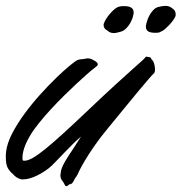

<svg xmlns="http://www.w3.org/2000/svg" viewBox="-83 -606 622 658"><path d="M228 -362.8Q225.6 -360.8 212.2 -349.1Q198.7 -337.4 179.4 -319.3Q160.2 -301.3 137 -278.6Q113.8 -255.9 91.3 -231.4Q68.8 -207 49.6 -183.1Q30.3 -159.2 19 -139.2Q5.4 -115.7 -0.2 -97.9Q-5.9 -80.1 -5.9 -65.9Q-5.9 -63 -5.9 -60.8Q-5.9 -58.6 -4.9 -56.2Q-2.9 -55.2 1 -55.2Q12.2 -55.2 29.5 -64.9Q46.9 -74.7 72.8 -95.7Q98.6 -116.7 134.3 -149.2Q169.9 -181.6 217.8 -227.1Q277.3 -283.7 314.9 -317.9Q352.5 -352.1 373.8 -371.1Q395 -390.1 403.6 -397.7Q412.1 -405.3 414.1 -408.2Q416.5 -412.1 418.9 -412.1Q420.4 -412.1 422.6 -411.1Q424.8 -410.2 428.2 -410.2Q431.2 -410.2 432.4 -409.2Q433.6 -408.2 434.3 -406.5Q435.1 -404.8 436.3 -402.8Q437.5 -400.9 439.9 -398.9Q442.9 -396 445.6 -386.5Q448.2 -377 448.2 -368.2Q448.2 -358.4 444.8 -355Q441.4 -352.5 426.3 -335Q411.1 -317.4 388.9 -290.8Q366.7 -264.2 340.3 -231.7Q314 -199.2 288.1 -168Q259.3 -133.3 240 -105.2Q220.7 -77.1 208.5 -56.6Q196.3 -36.1 190.2 -23.7Q184.1 -11.2 182.1 -6.8Q180.2 -2.9 179.2 -1.7Q178.2 -0.5 177.2 0.7Q176.3 2 174.6 4.4Q172.9 6.8 169.9 13.2Q167 19 164.6 21.5Q162.1 23.9 159.9 24.7Q157.7 25.4 155.8 25.6Q153.8 25.9 151.9 27.8Q150.4 29.3 148.4 30.8Q146.5 32.2 145 32.2Q140.1 32.2 137.2 23.9Q135.7 20.5 133.5 17.6Q131.3 14.6 129.2 11.7Q127 8.8 125.5 4.6Q124 0.5 124 -5.9Q124 -7.3 124.5 -9Q125 -10.7 125 -13.2Q125.5 -22 129.9 -32.5Q134.3 -43 140.4 -53.5Q146.5 -64 153.1 -74Q159.7 -84 165 -91.8L194.8 -138.2Q181.6 -127 167.7 -113.3Q153.8 -99.6 140.6 -85.9Q127.4 -72.3 115.7 -60.1Q104 -47.9 95.2 -39.1Q84.5 -28.8 71.5 -20.3Q58.6 -11.7 45.4 -5.1Q32.2 1.5 19.3 5.1Q6.3 8.8 -3.9 8.8Q-6.3 8.8 -8.3 8.8Q-10.3 8.8 -12.2 7.8Q-19 6.3 -25.9 2Q-32.7 -2.4 -39.1 -9.8Q-48.8 -17.6 -55.9 -29.5Q-63 -41.5 -63 -65.9Q-63 -70.3 -63 -75.7Q-63 -81.1 -62 -86.9Q-58.6 -115.2 -41.3 -148.7Q-23.9 -182.1 1 -216.1Q25.9 -250 54.7 -282Q83.5 -314 109.6 -339.1Q135.7 -364.3 155.5 -380.6Q175.3 -397 182.1 -399.9Q187 -401.9 190.4 -402.3Q193.8 -402.8 196.8 -403.1Q199.7 -403.3 202.9 -403.6Q206.1 -403.8 210 -404.8Q212.4 -405.8 214.6 -405.8Q216.8 -405.8 219.2 -405.8Q226.1 -405.8 231.2 -403.1Q236.3 -400.4 241.2 -397.9Q252 -391.6 252 -386.2Q252 -381.3 248 -378.9ZM371.1 -543.9Q369.1 -538.1 365.5 -531Q361.8 -523.9 356.7 -517.1Q351.6 -510.3 345.5 -505.1Q339.4 -500 333 -498Q315.9 -492.7 307.1 -492.7Q298.8 -492.7 293.5 -495.4Q288.1 -498 284.2 -502Q272 -507.8 272 -521Q272 -523.4 272.7 -524.9Q273.4 -526.4 274.4 -528.8Q276.4 -534.7 281.5 -542.5Q286.6 -550.3 293.2 -558.1Q299.8 -565.9 306.9 -572.3Q314 -578.6 319.3 -581.1Q325.2 -583.5 329.6 -584.2Q334 -585 336.4 -585H342.3Q375 -585 375 -564Q375 -559.1 373.8 -554.4Q372.6 -549.8 371.1 -543.9ZM421.4 -534.7Q422.9 -540.5 426.3 -547.6Q429.7 -554.7 434.3 -561.5Q439 -568.4 444.6 -573.7Q450.2 -579.1 456.1 -581.1Q464.4 -583.5 471.4 -584.7Q478.5 -585.9 483.4 -585.9Q492.2 -585.9 498 -583.3Q503.9 -580.6 508.3 -576.7Q519 -569.8 519 -557.6Q519 -555.2 519 -553.7Q519 -552.2 518.1 -549.8Q515.6 -543.9 510 -536.1Q504.4 -528.3 497.1 -520.5Q489.7 -512.7 482.4 -506.3Q475.1 -500 469.2 -498Q463.4 -494.6 459.2 -494.1Q455.1 -493.7 452.1 -493.7H447.3Q433.1 -493.7 425 -498.5Q417 -503.4 417 -514.6Q417 -522.9 421.4 -534.7Z"/></svg>

Font: Oregano
Style: Italic
Weight: 400
Italic angle: -12°
Designer: Astigmatic (AOETI)
Foundry: Astigmatic (AOETI)
Version: Version 1.000